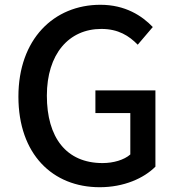

<svg xmlns="http://www.w3.org/2000/svg" viewBox="-20 -770 741 803"><path d="M397 13C498 13 581 -24 630 -73V-392H379V-297H525V-124C499 -101 454 -88 409 -88C257 -88 176 -195 176 -370C176 -543 267 -649 404 -649C475 -649 520 -620 556 -583L619 -657C574 -704 504 -750 400 -750C205 -750 57 -606 57 -366C57 -125 200 13 397 13Z"/></svg>

Font: Noto Sans T Chinese Medium
Style: Regular
Weight: 500
Designer: Ryoko NISHIZUKA (kana & ideographs); Paul D. Hunt (Latin, Greek & Cyrillic); Wenlong ZHANG (bopomofo); Sandoll Communica
Foundry: Adobe Systems Incorporated
Version: Version 1.000;PS 1;hotconv 1.0.78;makeotf.lib2.5.61930